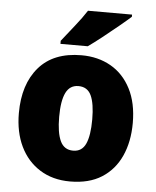

<svg xmlns="http://www.w3.org/2000/svg" viewBox="-54 -812 704 868"><g transform="rotate(5 297.5 -378.0)"><path d="M556 -278Q556 -193 526.5 -128Q497 -63 439.5 -26.5Q382 10 296 10Q217 10 159 -26.5Q101 -63 70 -127.5Q39 -192 39 -278Q39 -409 105.5 -486Q172 -563 299 -563Q374 -563 432 -530Q490 -497 523 -433Q556 -369 556 -278ZM222 -277Q222 -205 239.5 -167.5Q257 -130 298 -130Q338 -130 355 -167.5Q372 -205 372 -278Q372 -350 355 -386.5Q338 -423 297 -423Q258 -423 240 -386.5Q222 -350 222 -277ZM510 -756Q490 -738 456 -710Q422 -682 386 -653.5Q350 -625 323 -606H199V-620Q224 -652 256.5 -692.5Q289 -733 310 -766H510Z"/></g></svg>

Font: Noto Sans Bengali SemiCondensed Black
Style: Regular
Weight: 900
Width: 4
Designer: Joana Ranito - Universal Thirst; Jelle Bosma - Monotype Design Team
Foundry: Universal Thirst ehf.
Version: Version 3.000; ttfautohint (v1.8.4.7-5d5b)